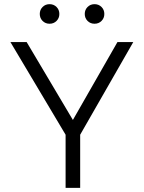

<svg xmlns="http://www.w3.org/2000/svg" viewBox="-20 -902 690 922"><path d="M295 -255 30 -700H108L330 -326L544 -700H620L365 -255V0H295ZM218 -788Q198 -788 184.5 -801.5Q171 -815 171 -835Q171 -855 184.5 -868.5Q198 -882 218 -882Q238 -882 251.5 -868.5Q265 -855 265 -835Q265 -815 251.5 -801.5Q238 -788 218 -788ZM434 -788Q414 -788 400.5 -801.5Q387 -815 387 -835Q387 -855 400.5 -868.5Q414 -882 434 -882Q454 -882 467.5 -868.5Q481 -855 481 -835Q481 -815 467.5 -801.5Q454 -788 434 -788Z"/></svg>

Font: Retni Sans
Style: Regular
Weight: 400
Designer: Vitaly Kuzmin
Foundry: ParaType Ltd.
Version: Version 1.00;March 2, 2019;FontCreator 11.5.0.2425 64-bit; t